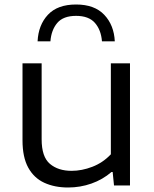

<svg xmlns="http://www.w3.org/2000/svg" viewBox="-20 -824 685 853"><path d="M282.5 9Q222.5 9 176.8 -12Q131 -33 105.5 -79.2Q80 -125.5 80 -200.5V-542.5H165V-205Q165 -127 201.8 -96Q238.5 -65 298 -65Q343.5 -65 390.2 -83Q437 -101 472.5 -138.5V-542.5H557.5V0H486.5L480.5 -60H475.5Q436 -26 386.2 -8.5Q336.5 9 282.5 9ZM147 -640.5Q150.5 -713 193 -758.5Q235.5 -804 318 -804Q400 -804 443.2 -758.2Q486.5 -712.5 490 -640.5H433Q429 -691 401.8 -722.2Q374.5 -753.5 318 -753.5Q261 -753.5 234.5 -722.2Q208 -691 204 -640.5Z"/></svg>

Font: Encode Sans Expanded Expanded
Style: Regular
Weight: 400
Width: 7
Designer: Multiple Designers
Foundry: Impallari Type
Version: Version 3.000; ttfautohint (v1.8.3) -l 8 -r 50 -G 200 -x 14 